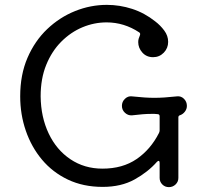

<svg xmlns="http://www.w3.org/2000/svg" viewBox="-20 -751 862 789"><path d="M748 -316Q748 -303 740 -292.5Q732 -282 721 -278Q713 -276 713 -269V-20Q713 -4 701.5 7Q690 18 674 18Q658 18 647 7Q636 -4 636 -20V-82Q636 -88 633 -89.5Q630 -91 625 -86Q588 -44 533 -13.5Q478 17 402 17Q322 17 259 -13Q196 -43 152.5 -95Q109 -147 86 -214Q63 -281 63 -355Q63 -444 93 -513.5Q123 -583 174 -631.5Q225 -680 288.5 -705.5Q352 -731 419 -731Q472 -731 523 -714.5Q574 -698 618 -663Q639 -647 655 -625.5Q671 -604 671 -579Q671 -553 653 -534.5Q635 -516 609 -516Q582 -516 565 -535Q548 -554 548 -578Q548 -586 550 -592.5Q552 -599 555 -606Q558 -614 552 -618Q490 -659 418 -659Q367 -659 319 -639Q271 -619 232 -580Q193 -541 170 -484.5Q147 -428 147 -355Q148 -270 180 -202.5Q212 -135 269.5 -96.5Q327 -58 401 -58Q484 -58 541.5 -97.5Q599 -137 633 -204Q636 -210 636 -215V-273Q636 -282 627 -282Q621 -283 615 -283Q609 -283 602 -283Q585 -283 566 -281.5Q547 -280 522 -277Q506 -276 493.5 -287.5Q481 -299 481 -316Q481 -333 493.5 -345Q506 -357 522 -355Q551 -352 573 -350.5Q595 -349 614 -349Q635 -349 656.5 -350.5Q678 -352 707 -355Q724 -357 736 -345Q748 -333 748 -316Z"/></svg>

Font: Kiwi Maru
Style: Regular
Weight: 400
Designer: Hiroki-Chan
Version: Version 1.100